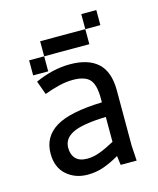

<svg xmlns="http://www.w3.org/2000/svg" viewBox="-98 -695 635 770"><g transform="rotate(-15 219.0 -310.5)"><path d="M171.9 3.9Q120.1 3.9 84.5 -27.3Q48.8 -58.6 48.8 -116.2Q48.8 -185.5 107.9 -221.7Q167 -257.8 300.8 -261.7V-278.3Q300.8 -335 280.8 -356.9Q260.7 -378.9 210.9 -378.9Q183.6 -378.9 153.3 -371.6Q123 -364.3 91.8 -352.5L71.3 -409.2Q145.5 -442.4 215.8 -442.4Q292 -442.4 331.5 -406.2Q371.1 -370.1 371.1 -292V-62.5L375 0H308.6L303.7 -38.1Q270.5 -18.6 238.8 -7.3Q207 3.9 171.9 3.9ZM186.5 -58.6Q211.9 -58.6 239.3 -68.8Q266.6 -79.1 300.8 -97.7V-201.2Q204.1 -198.2 163.6 -178.7Q123 -159.2 123 -120.1Q123 -91.8 138.7 -75.2Q154.3 -58.6 186.5 -58.6ZM250 -562.5V-500H187.5V-562.5ZM375 -625V-562.5H312.5V-625ZM312.5 -562.5V-500H250V-562.5ZM187.5 -562.5V-500H125V-562.5ZM125 -500V-437.5H62.5V-500Z"/></g></svg>

Font: Sudo Variable
Style: Regular
Weight: 400
Monospace: yes
Designer: Jens Kutilek
Foundry: Jens Kutilek
Version: Version 0.040